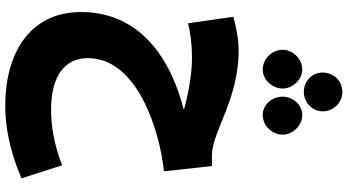

<svg xmlns="http://www.w3.org/2000/svg" viewBox="-317 -739 1327 733"><g transform="rotate(90 346.5 -372.5)"><path d="M331 -869C372 -869 405 -902 405 -941C405 -982 372 -1016 331 -1016C288 -1016 257 -982 257 -941C257 -902 288 -869 331 -869ZM246 -712C284 -712 318 -748 318 -788C318 -826 284 -863 246 -863C204 -863 170 -826 170 -788C170 -748 204 -712 246 -712ZM419 -712C460 -712 494 -748 494 -788C494 -826 460 -863 419 -863C379 -863 349 -826 349 -788C349 -748 379 -712 419 -712ZM383 271C458 271 552 256 661 209L611 54C529 85 462 96 398 96C303 96 202 65 202 -45C202 -239 494 -321 634 -335L614 -518H573C484 -518 360 -620 174 -620C129 -620 85 -611 44 -600L69 -427C105 -436 153 -442 198 -442C268 -442 342 -427 400 -411C208 -362 26 -247 26 -18C26 181 189 271 383 271Z"/></g></svg>

Font: Noto Sans Arabic UI SmCn Bk
Style: Regular
Weight: 900
Width: 4
Designer: Monotype Design Team, Nadine Chahine and Nizar Qandah
Foundry: Monotype Imaging Inc.
Version: Version 2.010